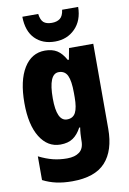

<svg xmlns="http://www.w3.org/2000/svg" viewBox="-108 -851 776 1155"><g transform="rotate(-10 280.0 -273.5)"><path d="M211 -563Q255 -563 284.5 -544.5Q314 -526 337 -484H344L357 -553H505V-34Q505 99 441 169.5Q377 240 238 240Q184 240 141 230.5Q98 221 59 201V56Q105 79 145.5 89Q186 99 231 99Q279 99 306.5 78Q334 57 334 10V3Q334 -12 335.5 -33Q337 -54 340 -71H334Q313 -31 283 -10.5Q253 10 206 10Q128 10 81.5 -65Q35 -140 35 -273Q35 -410 82 -486.5Q129 -563 211 -563ZM270 -421Q208 -421 208 -271Q208 -132 271 -132Q308 -132 323.5 -162Q339 -192 339 -256V-283Q339 -355 323.5 -388Q308 -421 270 -421ZM454 -787Q453 -704 404.5 -655Q356 -606 282 -606Q206 -606 160 -652.5Q114 -699 113 -787H210Q215 -749 232 -734.5Q249 -720 282 -720Q313 -720 332 -734.5Q351 -749 356 -787Z"/></g></svg>

Font: Noto Sans Myanmar UI Condensed Black
Style: Regular
Weight: 900
Width: 3
Designer: Monotype Design Team
Foundry: Monotype Imaging Inc.
Version: Version 2.103; ttfautohint (v1.8.4.7-5d5b)